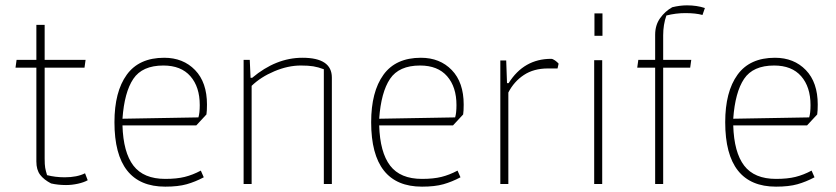

<svg xmlns="http://www.w3.org/2000/svg" viewBox="-20 -688 3127 718"><path d="M171 -2Q144 -16 130 -34.5Q116 -53 116 -84V-435H38L42 -464H116V-595H147V-464H300L296 -435H147V-95Q147 -72 149 -60.5Q151 -49 156 -33Q187 -25 222 -25Q268 -25 298 -40L308 -14Q294 -6 271.5 -1Q249 4 227 4Q197 4 171 -2Z M408 -231Q408 -345 454 -408.5Q500 -472 594 -472Q665 -472 709.5 -426Q754 -380 754 -297Q754 -273 752 -260L714 -219H438Q441 -118 479 -68.5Q517 -19 598 -19Q641 -19 671 -26.5Q701 -34 731 -50L742 -25Q710 -8 678 1Q646 10 598 10Q408 10 408 -231ZM722 -249Q727 -265 727 -295Q727 -363 692 -403Q657 -443 591 -443Q512 -443 478.5 -393Q445 -343 438 -244Z M891 -464H914L917 -397H923Q1012 -472 1111 -472Q1221 -472 1221 -398V0H1191V-429Q1170 -437 1151.5 -440Q1133 -443 1105 -443Q1057 -443 1006 -421.5Q955 -400 921 -367V0H891Z M1368 -231Q1368 -345 1414 -408.5Q1460 -472 1554 -472Q1625 -472 1669.5 -426Q1714 -380 1714 -297Q1714 -273 1712 -260L1674 -219H1398Q1401 -118 1439 -68.5Q1477 -19 1558 -19Q1601 -19 1631 -26.5Q1661 -34 1691 -50L1702 -25Q1670 -8 1638 1Q1606 10 1558 10Q1368 10 1368 -231ZM1682 -249Q1687 -265 1687 -295Q1687 -363 1652 -403Q1617 -443 1551 -443Q1472 -443 1438.5 -393Q1405 -343 1398 -244Z M1851 -462H1873L1876 -377H1882Q1939 -468 2041 -468Q2047 -468 2055.5 -462Q2064 -456 2069 -450L2065 -432H2029Q1976 -432 1939 -407.5Q1902 -383 1881 -342V0H1851Z M2203 -638H2233V-554H2203ZM2202 -463H2232V0H2202Z M2430 -435H2363L2367 -464H2430V-558Q2430 -594 2448.5 -620Q2467 -646 2494 -661Q2523 -668 2549 -668Q2586 -668 2616 -658L2607 -632Q2582 -639 2543 -639Q2507 -639 2472 -630Q2460 -596 2460 -556V-464H2565L2561 -435H2460V0H2430Z M2692 -231Q2692 -345 2738 -408.5Q2784 -472 2878 -472Q2949 -472 2993.5 -426Q3038 -380 3038 -297Q3038 -273 3036 -260L2998 -219H2722Q2725 -118 2763 -68.5Q2801 -19 2882 -19Q2925 -19 2955 -26.5Q2985 -34 3015 -50L3026 -25Q2994 -8 2962 1Q2930 10 2882 10Q2692 10 2692 -231ZM3006 -249Q3011 -265 3011 -295Q3011 -363 2976 -403Q2941 -443 2875 -443Q2796 -443 2762.5 -393Q2729 -343 2722 -244Z"/></svg>

Font: Athiti ExtraLight
Style: Regular
Weight: 275
Designer: CadsonDemak Team
Foundry: CadsonDemak
Version: Version 1.033